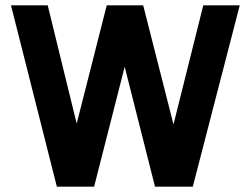

<svg xmlns="http://www.w3.org/2000/svg" viewBox="-20 -696 935 716"><path d="M699 0 874 -676H738L627 -232L514 -676H378L266 -235L158 -676H21L192 0H331L445 -447L558 0Z"/></svg>

Font: Fog Sans
Style: Bold
Weight: 700
Foundry: Intel Corporation
Version: Version 1.00